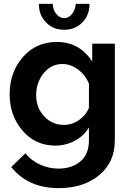

<svg xmlns="http://www.w3.org/2000/svg" viewBox="-20 -750 674 993"><path d="M372 -730H443Q443 -672 406 -634Q369 -596 312 -596Q255 -596 218 -634Q181 -672 181 -730H253Q253 -700 271 -678Q289 -656 312 -656Q335 -656 352 -677Q369 -698 372 -730ZM30 -262Q30 -377 98.5 -455Q167 -533 274 -533Q391 -533 457 -432V-524H574V-25Q574 89 493 156Q412 223 283 223Q126 223 38 114L111 43Q141 80 186.5 101Q232 122 283 122Q351 122 395.5 85Q440 48 440 -25V-91Q414 -47 367 -22Q320 3 266 3Q163 3 96.5 -74.5Q30 -152 30 -262ZM440 -192V-317Q422 -362 383.5 -390.5Q345 -419 303 -419Q244 -419 205.5 -371Q167 -323 167 -258Q167 -193 208.5 -148.5Q250 -104 311 -104Q353 -104 389 -129.5Q425 -155 440 -192Z"/></svg>

Font: Raleway-v4020
Style: Bold
Weight: 700
Designer: Matt McInerney, Pablo Impallari, Rodrigo Fuenzalida
Foundry: Matt McInerney, Pablo Impallari, Rodrigo Fuenzalida
Version: Version 4.020;PS 004.020;hotconv 1.0.88;makeotf.lib2.5.64775